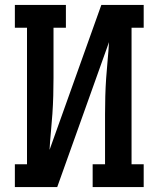

<svg xmlns="http://www.w3.org/2000/svg" viewBox="-20 -755 640 775"><path d="M40 0V-92H89V-643H40V-735H246V-643H196V-441Q196 -405 195 -368.5Q194 -332 191.5 -295.5Q189 -259 185.5 -222.5Q182 -186 180 -150L389 -735H560V-643H511V-92H560V0H354V-92H404V-294Q404 -330 405 -366.5Q406 -403 408.5 -439.5Q411 -476 414.5 -512.5Q418 -549 420 -585L211 0Z"/></svg>

Font: Iosevka Slab Semibold Extended
Style: Regular
Weight: 600
Width: 7
Monospace: yes
Designer: Belleve Invis
Foundry: Belleve Invis
Version: Version 11.1.0; ttfautohint (v1.8.3)